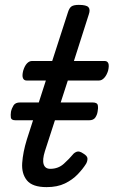

<svg xmlns="http://www.w3.org/2000/svg" viewBox="-20 -750 466 787"><path d="M171 17Q113 17 90.5 -10.5Q68 -38 71 -82Q74 -126 90 -178L168 -420H89Q78 -420 74 -430Q70 -440 75 -460Q81 -480 90.5 -490Q100 -500 111 -500H194L258 -698Q264 -718 273.5 -724Q283 -730 303 -730Q334 -730 342.5 -720.5Q351 -711 344 -691L283 -500H409Q420 -500 424 -490.5Q428 -481 423 -460Q417 -441 407 -430.5Q397 -420 386 -420H258L164 -130Q153 -95 159 -76.5Q165 -58 186 -58Q219 -58 242 -79Q265 -100 278 -116Q284 -124 294.5 -128Q305 -132 321 -121Q338 -111 338.5 -100.5Q339 -90 333 -79Q320 -58 298.5 -35.5Q277 -13 246 2Q215 17 171 17ZM44 -257Q26 -257 24.5 -268Q23 -279 25 -292Q28 -306 35.5 -318Q43 -330 62 -330H360Q379 -330 381 -318Q383 -306 380 -292Q378 -279 370.5 -268Q363 -257 345 -257Z"/></svg>

Font: Playwrite IE
Style: Regular
Weight: 400
Designer: Veronika Burian, José Scaglione
Foundry: TypeTogether
Version: Version 1.002